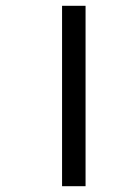

<svg xmlns="http://www.w3.org/2000/svg" viewBox="-20 -642 419 662"><path d="M194 -622H275V0H194Z"/></svg>

Font: Noto Sans Historical
Style: Regular
Weight: 400
Designer: Monotype Design Team
Foundry: Monotype Imaging Inc.
Version: Version 2.013; ttfautohint (v1.8.4.7-5d5b)